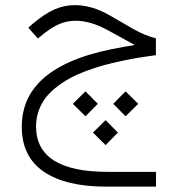

<svg xmlns="http://www.w3.org/2000/svg" viewBox="-20 -376 682 736"><path d="M307.6 69.8 355 22 307.6 -25.9 259.3 22ZM496.6 -203.6 455.1 -196.3C190.9 -152.8 63.5 -50.8 63.5 109.9C63.5 186.5 91.8 244.1 147.9 282.2C204.1 320.3 283.7 339.4 385.7 339.4H578.1V282.7H391.6C209.5 282.7 118.2 224.6 118.2 108.4C118.2 65.9 132.8 27.8 155.3 -1.5C177.7 -30.8 213.9 -57.6 250 -77.1C286.1 -96.7 336.4 -114.3 377.9 -126C398.9 -131.8 421.9 -137.2 447.3 -142.6C472.2 -147.9 494.6 -151.9 514.2 -155.3C533.2 -158.2 554.7 -161.1 577.6 -164.6V-229C547.9 -236.8 519.5 -248.5 492.2 -264.2L399.9 -317.4C354.5 -343.3 310.5 -356.4 267.6 -356.4C211.4 -356.4 165.5 -335 106.4 -285.6L88.4 -270L125 -228.5L148.9 -247.6C191.4 -280.8 225.6 -296.4 270.5 -296.4C308.6 -296.4 350.1 -284.2 395 -259.3ZM461.4 69.8 509.8 22 461.4 -25.9 414.1 22ZM384.8 180.2 432.1 132.3 384.8 84.5 336.4 132.3Z"/></svg>

Font: Shabnam Thin
Style: Regular
Weight: 100
Foundry: DejaVu fonts team - Redesigned by Saber Rastikerdar - Based on Vazir font
Version: Version 5.0.1